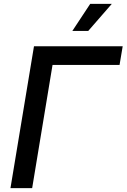

<svg xmlns="http://www.w3.org/2000/svg" viewBox="-20 -965 649 985"><path d="M609.4 -727.5 593.3 -631.8H249.5L145 0H33.7L154.3 -727.5ZM351.1 -806.2 442.9 -945.3H553.7L432.6 -806.2Z"/></svg>

Font: Inter 16pt Medium
Style: Italic
Weight: 500
Italic angle: -9.3988°
Version: Version 4.001;git-66647c0bb